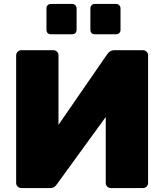

<svg xmlns="http://www.w3.org/2000/svg" viewBox="-20 -955 834 975"><path d="M88 0Q78 0 70 -7.5Q62 -15 62 -26V-674Q62 -685 70 -692.5Q78 -700 89 -700H251Q262 -700 269.5 -692.5Q277 -685 277 -674V-321L524 -679Q530 -688 539 -694Q548 -700 561 -700H706Q717 -700 724.5 -692.5Q732 -685 732 -674V-26Q732 -15 724.5 -7.5Q717 0 706 0H543Q532 0 524.5 -7.5Q517 -15 517 -26V-361L270 -21Q265 -13 257 -6.5Q249 0 233 0ZM461 -781Q451 -781 445 -787Q439 -793 439 -804V-912Q439 -922 445 -928.5Q451 -935 461 -935H569Q579 -935 585.5 -928.5Q592 -922 592 -912V-804Q592 -793 585.5 -787Q579 -781 569 -781ZM239 -781Q228 -781 222 -787Q216 -793 216 -804V-912Q216 -922 222 -928.5Q228 -935 239 -935H346Q356 -935 362.5 -928.5Q369 -922 369 -912V-804Q369 -793 362.5 -787Q356 -781 346 -781Z"/></svg>

Font: Rubik Light ExtraBold
Style: Regular
Weight: 800
Version: Version 2.104